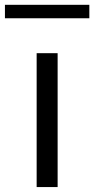

<svg xmlns="http://www.w3.org/2000/svg" viewBox="-61 -758 382 778"><path d="M87.5 0V-542.5H172.5V0ZM-41 -684V-738.5H301V-684Z"/></svg>

Font: Encode Sans Exp
Style: Regular
Weight: 400
Width: 7
Designer: Multiple Designers
Foundry: Impallari Type
Version: Version 3.002; ttfautohint (v1.8.3) -l 8 -r 50 -G 200 -x 14 